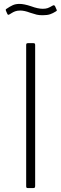

<svg xmlns="http://www.w3.org/2000/svg" viewBox="-20 -963 314 983"><path d="M151 -742Q156 -742 158 -740Q160 -738 160 -732V-12Q160 -5 158 -2.5Q156 0 148 0H125Q118 0 116 -2Q114 -4 114 -10V-732Q114 -738 116 -740Q118 -742 123 -742ZM198 -885Q180 -885 167.5 -888Q155 -891 134 -898Q105 -909 84 -909Q68 -909 57.5 -905Q47 -901 39.5 -896Q32 -891 28 -889Q24 -887 22 -887Q20 -887 17 -893L10 -909Q9 -912 9.5 -914Q10 -916 12 -917Q31 -930 45.5 -936.5Q60 -943 80 -943Q103 -943 139 -931Q174 -918 199 -918Q214 -918 224 -921.5Q234 -925 249 -934Q252 -936 256 -936Q259 -936 262 -931L270 -913Q271 -912 271 -910Q271 -907 265 -904Q251 -895 236.5 -890Q222 -885 198 -885Z"/></svg>

Font: Libre Franklin Thin
Style: Regular
Weight: 250
Designer: Pablo Impallari, Rodrigo Fuenzalida
Foundry: Impallari Type
Version: Version 1.002; ttfautohint (v1.5)